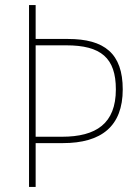

<svg xmlns="http://www.w3.org/2000/svg" viewBox="-20 -734 548 754"><path d="M462 -383C462 -524 390 -581 247 -581H120V-714H94V0H120V-172H227C378 -172 462 -238 462 -383ZM223 -197H120V-556H240C377 -556 435 -506 435 -383C435 -249 358 -197 223 -197Z"/></svg>

Font: Noto Sans Arabic SemCond Thin
Style: Regular
Weight: 100
Width: 4
Designer: Monotype Design Team, Nadine Chahine, Nizar Qandah and Khaled Hosny
Foundry: Monotype Imaging Inc.
Version: Version 2.012